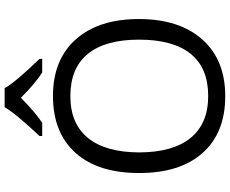

<svg xmlns="http://www.w3.org/2000/svg" viewBox="-101 -870 981 819"><g transform="rotate(-90 389.5 -460.5)"><path d="M148.9 -356.9Q149.4 -212.9 210.9 -137.7Q272.5 -62.5 390.6 -63Q508.8 -63 569.3 -137.7Q629.9 -212.9 629.9 -357.4Q629.9 -502 569.3 -576.2Q508.8 -650.4 390.6 -650.9Q272.5 -651.4 210.9 -576.2Q149.4 -501 148.9 -356.9ZM388.7 9.8Q232.4 9.8 146.5 -86.9Q60.5 -183.6 61 -358.4Q61 -533.2 147 -628.9Q232.4 -724.6 388.7 -725.1Q544.9 -725.1 631.3 -627.4Q717.8 -530.3 717.8 -358.4Q717.8 -186.5 630.9 -88.4Q543.9 9.8 388.7 9.8ZM547.9 -771H489.7Q446.8 -797.9 381.8 -861.8Q315.4 -796.4 274.9 -771H218.8V-782.2Q317.9 -888.2 341.8 -931.2H422.9Q444.8 -889.6 547.9 -782.2Z"/></g></svg>

Font: OpenSans-Regular
Style: Regular
Weight: 400
Foundry: Ascender Corporation
Version: Version 1.10